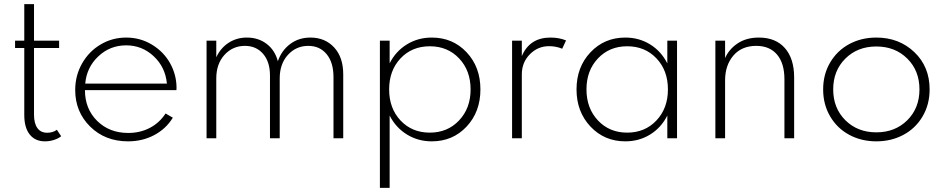

<svg xmlns="http://www.w3.org/2000/svg" viewBox="-20 -659 4504 915"><path d="M51.8 -465.3H95.7V-639.2H142.1V-465.3H261.7V-430.2H142.1V-112.3Q142.1 -70.8 158.2 -48.6Q174.3 -26.4 204.6 -26.4Q232.4 -26.4 251 -40.5L271.5 -9.8Q258.3 1 237.3 7.8Q216.3 14.6 194.3 14.6Q147.5 14.6 121.6 -18.1Q95.7 -50.8 95.7 -110.8V-430.2H51.8Z M338.4 -230Q338.4 -299.3 371.3 -356.9Q404.3 -414.6 460 -447.3Q515.6 -480 581.5 -480Q648.4 -480 704.1 -446.3Q759.8 -412.6 790.3 -358.2Q820.8 -303.7 821.3 -241.7Q821.3 -233.4 820.8 -229.5H384.8Q384.8 -140.6 442.9 -83Q501 -25.4 591.3 -25.4Q647.9 -25.4 694.1 -49.6Q740.2 -73.7 769 -118.2L803.7 -98.1Q771 -44.9 714.8 -15.1Q658.7 14.6 590.3 14.6Q481 14.6 409.7 -55.7Q338.4 -126 338.4 -230ZM581.1 -442.9Q504.4 -442.9 448.7 -390.6Q393.1 -338.4 386.2 -260.7H775.4Q768.1 -338.9 712.6 -390.9Q657.2 -442.9 581.1 -442.9Z M964.4 0V-465.3H1010.7V-386.2Q1031.7 -430.7 1069.8 -455.3Q1107.9 -480 1156.7 -480Q1211.4 -480 1251 -449.7Q1290.5 -419.4 1304.2 -367.2Q1321.8 -418.5 1362.8 -449.2Q1403.8 -480 1459.5 -480Q1528.8 -480 1572.3 -433.1Q1615.7 -386.2 1615.7 -305.2V0H1569.3V-291.5Q1569.3 -361.3 1536.6 -400.9Q1503.9 -440.4 1449.2 -440.4Q1391.1 -440.4 1352.1 -397.5Q1313 -354.5 1313 -285.2V0H1266.6V-299.3Q1266.6 -364.3 1233.9 -402.3Q1201.2 -440.4 1147 -440.4Q1088.9 -440.4 1049.8 -397.5Q1010.7 -354.5 1010.7 -285.2V0Z M1790.5 -465.3H1836.9V-357.4Q1866.2 -415 1919.2 -447.5Q1972.2 -480 2037.6 -480Q2137.7 -480 2203.6 -409.9Q2269.5 -339.8 2269.5 -232.9Q2269.5 -126 2203.6 -55.7Q2137.7 14.6 2037.6 14.6Q1972.2 14.6 1919.2 -18.1Q1866.2 -50.8 1836.9 -108.4V236.3H1790.5ZM2028.3 -26.9Q2112.8 -26.9 2167.7 -85Q2222.7 -143.1 2222.7 -232.9Q2222.7 -322.8 2168 -380.6Q2113.3 -438.5 2028.3 -438.5Q1943.4 -438.5 1888.9 -380.9Q1834.5 -323.2 1834.5 -232.9Q1834.5 -142.6 1888.9 -84.7Q1943.4 -26.9 2028.3 -26.9Z M2420.4 0V-465.3H2466.8V-391.6Q2504.4 -480 2603.5 -480Q2644.5 -480 2677.7 -466.3L2659.2 -426.8Q2629.9 -439 2596.7 -439Q2543 -439 2504.9 -400.1Q2466.8 -361.3 2466.8 -304.7V0Z M2960 14.6Q2860.4 14.6 2793.9 -55.9Q2727.5 -126.5 2727.5 -232.9Q2727.5 -339.4 2793.9 -409.7Q2860.4 -480 2960 -480Q3025.4 -480 3078.1 -447.5Q3130.9 -415 3160.2 -356.9V-465.3H3206.5V0H3160.2V-108.4Q3130.9 -50.3 3078.1 -17.8Q3025.4 14.6 2960 14.6ZM2968.8 -26.9Q3053.7 -26.9 3108.4 -85Q3163.1 -143.1 3163.1 -232.9Q3163.1 -323.2 3108.4 -380.9Q3053.7 -438.5 2968.8 -438.5Q2884.3 -438.5 2829.6 -380.6Q2774.9 -322.8 2774.9 -232.9Q2774.9 -143.1 2829.6 -85Q2884.3 -26.9 2968.8 -26.9Z M3389.2 -465.3H3435.5V-382.3Q3454.1 -424.8 3495.6 -452.4Q3537.1 -480 3596.7 -480Q3676.3 -480 3720.5 -429.9Q3764.6 -379.9 3764.6 -289.6V0H3718.3V-281.2Q3718.3 -357.4 3683.1 -398.9Q3647.9 -440.4 3584 -440.4Q3514.6 -440.4 3475.1 -394.3Q3435.5 -348.1 3435.5 -275.9V0H3389.2Z M4156.2 -480Q4264.6 -480 4337.4 -410.6Q4410.2 -341.3 4410.2 -232.9Q4410.2 -161.1 4376.7 -104.2Q4343.3 -47.4 4285.4 -16.4Q4227.5 14.6 4156.2 14.6Q4085 14.6 4027.3 -16.4Q3969.7 -47.4 3936.3 -104.2Q3902.8 -161.1 3902.8 -232.9Q3902.8 -304.7 3936.3 -361.3Q3969.7 -418 4027.3 -449Q4085 -480 4156.2 -480ZM4008.8 -379.9Q3950.7 -322.3 3950.7 -232.9Q3950.7 -143.6 4008.8 -85.9Q4066.9 -28.3 4156.2 -28.3Q4245.6 -28.3 4303.7 -85.9Q4361.8 -143.6 4361.8 -232.9Q4361.8 -322.3 4303.7 -379.9Q4245.6 -437.5 4156.2 -437.5Q4066.9 -437.5 4008.8 -379.9Z"/></svg>

Font: Spartan MB Light
Style: Regular
Weight: 300
Designer: Matt Bailey, Mirko Velimirovic
Foundry: Matt Bailey
Version: Version 1.005